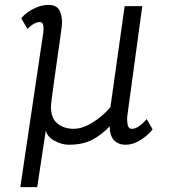

<svg xmlns="http://www.w3.org/2000/svg" viewBox="-20 -582 701 784"><path d="M63 182 155 -437Q159 -459.5 157 -475.8Q155 -492 143 -492Q120 -492 92 -464L67 -507Q74.5 -518 91.8 -530.8Q109 -543.5 131.8 -552.8Q154.5 -562 179 -562Q214.5 -562 225.5 -534Q236.5 -506 232 -472Q230 -457 225.2 -422Q220.5 -387 214 -343.2Q207.5 -299.5 201.8 -257.2Q196 -215 192 -184.5Q188 -154 188 -146Q188 -99 214.8 -77.5Q241.5 -56 281 -56Q308 -56 336.5 -70Q365 -84 390 -104.5Q415 -125 431 -145L489 -557H561Q546 -445.5 530.5 -333.8Q515 -222 500 -110Q498 -92 501 -74Q504 -56 519 -56Q545 -56 579 -96L603 -54Q595.5 -43 578.5 -28.2Q561.5 -13.5 539 -2.2Q516.5 9 493 9Q463 9 445.5 -9.5Q428 -28 428 -66Q394.5 -31 356.2 -11Q318 9 261 9Q232.5 9 202.8 -7Q173 -23 167 -49L132 182Z"/></svg>

Font: Merriweather Sans Light
Style: Italic
Weight: 300
Italic angle: -7.5°
Designer: Eben Sorkin
Foundry: Eben Sorkin
Version: Version 2.001; ttfautohint (v1.8.3)